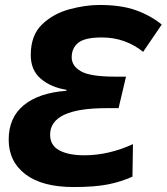

<svg xmlns="http://www.w3.org/2000/svg" viewBox="-20 -744 672 774"><path d="M277 10Q361 10 414.5 -0.5Q468 -11 514 -32L516 -163Q418 -118 320 -118Q256 -118 219 -138Q182 -158 182 -201Q182 -308 409 -308H458L488 -435H445Q344 -435 306.5 -456.5Q269 -478 269 -513Q269 -550 295.5 -571.5Q322 -593 390 -593Q440 -593 482 -577.5Q524 -562 557 -535L632 -645Q588 -681 528.5 -702.5Q469 -724 381 -724Q324 -724 259.5 -706.5Q195 -689 149.5 -645.5Q104 -602 104 -522Q104 -461 144.5 -426.5Q185 -392 248 -382V-378Q137 -370 76 -320Q15 -270 15 -181Q15 -93 82.5 -41.5Q150 10 277 10Z"/></svg>

Font: Noto Sans Display Extra
Style: Italic
Weight: 800
Italic angle: -12°
Designer: Monotype Design Team
Foundry: Monotype Imaging Inc.
Version: Version 1.900